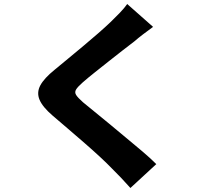

<svg xmlns="http://www.w3.org/2000/svg" viewBox="-20 -850 1040 957"><path d="M743 -716Q717 -697 692.5 -678.5Q668 -660 650 -644Q625 -625 591.5 -599Q558 -573 521.5 -544Q485 -515 451 -488Q417 -461 392 -439Q367 -417 359 -403.5Q351 -390 359.5 -376.5Q368 -363 394 -340Q415 -322 449 -295Q483 -268 523.5 -234Q564 -200 607 -164.5Q650 -129 689.5 -95.5Q729 -62 759 -32L630 87Q585 36 537 -11Q515 -34 479.5 -67Q444 -100 402 -136.5Q360 -173 318 -209Q276 -245 242 -274Q192 -317 177 -353Q162 -389 181 -424.5Q200 -460 252 -502Q281 -526 318.5 -557Q356 -588 395.5 -621Q435 -654 470.5 -685Q506 -716 531 -740Q555 -763 578 -787Q601 -811 614 -830Z"/></svg>

Font: Noto Sans JP ExtraBold
Style: Regular
Weight: 800
Designer: Ryoko NISHIZUKA  (kana, bopomofo & ideographs); Paul D. Hunt (Latin, Greek & Cyrillic); Sandoll Communications , Soo-you
Foundry: Adobe
Version: Version 2.004-H2;hotconv 1.0.118;makeotfexe 2.5.65603